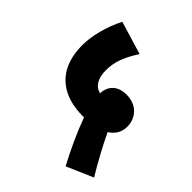

<svg xmlns="http://www.w3.org/2000/svg" viewBox="-194 -754 943 943"><g transform="rotate(45 277.0 -282.5)"><path d="M416 67 554 7C519 -50 473 -134 443 -198C474 -217 493 -246 493 -285C493 -342 453 -394 379 -394C320 -394 284 -361 282 -306C241 -317 222 -353 222 -407C222 -471 245 -519 283 -580L111 -632C73 -557 53 -476 53 -414C53 -221 181 -167 299 -167C303 -167 306 -167 310 -167C337 -92 376 -8 416 67Z"/></g></svg>

Font: Noto Sans SemiCondensed Black
Style: Italic
Weight: 900
Width: 4
Italic angle: -12°
Designer: Monotype Design Team
Foundry: Monotype Imaging Inc.
Version: Version 2.013